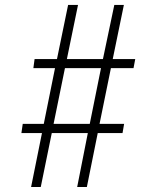

<svg xmlns="http://www.w3.org/2000/svg" viewBox="-20 -751 612 775"><path d="M342.3 -251H196.3L242.2 -476.1H387.7ZM149.4 -213.9 105.5 3.9H144.5L189 -213.9H334.5L291.5 3.9H330.6L374.5 -213.9H474.6L481 -251H381.8L427.7 -476.1H519L525.9 -512.7H435.1L480 -731H441.4L395.5 -512.7H250L294.9 -731H254.9L210 -512.7H119.6L114.7 -476.1H202.1L156.7 -251H71.8L66.4 -213.9Z"/></svg>

Font: My Font
Style: ExtraLight
Weight: 500
Designer: Vernon Adams
Foundry: newtypography
Version: Version 0.001